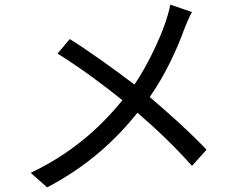

<svg xmlns="http://www.w3.org/2000/svg" viewBox="-20 -780 1040 831"><path d="M811 -728 717 -760C698 -656 620 -499 562 -414C482 -475 368 -557 282 -611L229 -548C325 -489 435 -407 510 -346C411 -225 289 -116 113 -32L184 31C360 -61 482 -176 575 -292C663 -216 735 -147 811 -62L874 -132C802 -208 717 -284 628 -360C696 -457 746 -567 778 -655C786 -676 800 -709 811 -728Z"/></svg>

Font: Spoqa Han Sans Neo
Style: Regular
Weight: 400
Designer: [Spoqa Han Sans Neo] Dong-huui Kim ___ Younghwa Kang ___ Yujin Lee ___ [Noto Sans] Ryoko NISHIZUKA ____ (kana & ideograp
Foundry: Spoqa (http://www.spoqa-han-sans.com)
Version: Version 1.100;hotconv 1.0.109;makeotfexe 2.5.65596